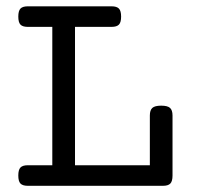

<svg xmlns="http://www.w3.org/2000/svg" viewBox="-20 -600 640 620"><path d="M148.9 -513.2H69.8Q53.2 -513.2 46.1 -520.5Q39.1 -527.8 39.1 -546.4Q39.1 -564.9 46.1 -572.3Q53.2 -579.6 69.8 -579.6H340.3Q356.9 -579.6 364 -572.3Q371.1 -564.9 371.1 -546.4Q371.1 -527.8 364 -520.5Q356.9 -513.2 340.3 -513.2H222.2V-66.4H463.9V-227.1Q463.9 -244.1 471.9 -251.5Q480 -258.8 500.5 -258.8Q521 -258.8 529.1 -251.5Q537.1 -244.1 537.1 -227.1V-33.2Q537.1 -14.6 530 -7.3Q522.9 0 506.3 0H69.8Q53.2 0 46.1 -7.3Q39.1 -14.6 39.1 -33.2Q39.1 -51.8 46.1 -59.1Q53.2 -66.4 69.8 -66.4H148.9Z"/></svg>

Font: Courier Prime
Style: Regular
Weight: 400
Designer: Alan Dague-Greene
Foundry: Quote-Unquote Apps
Version: Version 1.203